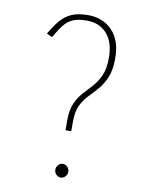

<svg xmlns="http://www.w3.org/2000/svg" viewBox="-79 -721 595 789"><g transform="rotate(10 219.0 -326.5)"><path d="M215 -183V-224Q215 -268 227.5 -296Q240 -324 258.5 -344Q277 -364 295.5 -384.5Q314 -405 326.5 -433.5Q339 -462 339 -507Q339 -571 308 -606.5Q277 -642 223 -642Q188 -642 166 -632.5Q144 -623 128 -602.5Q112 -582 94 -550L71 -561Q90 -594 109 -617Q128 -640 155 -652.5Q182 -665 225 -665Q287 -665 326 -624.5Q365 -584 365 -509Q365 -460 352 -429.5Q339 -399 320.5 -377.5Q302 -356 283 -336.5Q264 -317 251.5 -291Q239 -265 239 -224V-183ZM229 12Q218 12 210 3.5Q202 -5 202 -16Q202 -28 210 -36.5Q218 -45 229 -45Q240 -45 248 -36.5Q256 -28 256 -16Q256 -5 248 3.5Q240 12 229 12Z"/></g></svg>

Font: Inconsolata SemiCondensed ExtraLight
Style: Regular
Weight: 200
Width: 4
Monospace: yes
Designer: Raph Levien, Cyreal, Brenton Simpson
Foundry: Raph Levien, Cyreal, Google
Version: Version 3.100; ttfautohint (v1.8.4.7-5d5b)